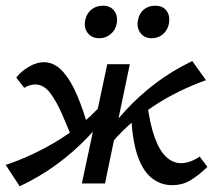

<svg xmlns="http://www.w3.org/2000/svg" viewBox="-25 -643 754 673"><path d="M44 10 -5 -65Q41 -80 89 -102.5Q137 -125 184.5 -154.5Q232 -184 275 -221Q318 -258 353 -302L381 -283Q336 -218 284.5 -164Q233 -110 173.5 -66.5Q114 -23 44 10ZM239 -133Q215 -191 194 -239.5Q173 -288 150.5 -317.5Q128 -347 98 -347Q89 -347 78 -343.5Q67 -340 60 -335L32 -371Q50 -394 77 -409.5Q104 -425 128 -425Q166 -425 195 -392.5Q224 -360 246 -307.5Q268 -255 285 -193ZM262 0 351 -418H430L343 0ZM347 -117 319 -136Q364 -200 413.5 -254Q463 -308 521.5 -352Q580 -396 649 -429L697 -362Q652 -346 604.5 -323Q557 -300 511 -269.5Q465 -239 423 -201Q381 -163 347 -117ZM578 6Q539 6 508 -18Q477 -42 458.5 -93.5Q440 -145 435 -229L490 -288Q500 -208 517.5 -160.5Q535 -113 558.5 -92Q582 -71 610 -71Q620 -71 632 -74Q644 -77 655 -82.5Q666 -88 675 -94L702 -58Q672 -29 643.5 -11.5Q615 6 578 6ZM323 -509Q296 -509 282 -528Q268 -547 274 -574Q279 -596 295.5 -609.5Q312 -623 336 -623Q362 -623 375.5 -605Q389 -587 384 -560Q380 -538 363 -523.5Q346 -509 323 -509ZM507 -509Q480 -509 466.5 -528.5Q453 -548 459 -574Q463 -596 479 -609.5Q495 -623 519 -623Q546 -623 559 -605Q572 -587 567 -560Q563 -538 546.5 -523.5Q530 -509 507 -509Z"/></svg>

Font: Ysabeau Office SemiBold
Style: Italic
Weight: 600
Italic angle: -12°
Designer: Christian Thalmann (Catharsis Fonts)
Version: Version 2.001;gftools[0.9.30]; featfreeze: tnum,lnum,ss02